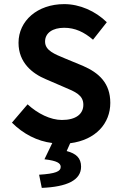

<svg xmlns="http://www.w3.org/2000/svg" viewBox="-20 -686 592 933"><path d="M38 -90C93 -35 161 0 234 9L196 88C257 95 275 107 275 125C275 147 250 158 170 163L183 227C305 222 374 190 374 124C374 82 350 60 304 48L321 10C446 -6 516 -87 516 -186C516 -282 461 -332 383 -366L296 -402C246 -423 199 -440 199 -484C199 -526 236 -551 292 -551C345 -551 389 -530 432 -493L499 -578C444 -632 368 -666 292 -666C162 -666 70 -585 70 -478C70 -381 138 -328 203 -301L291 -263C346 -240 385 -224 385 -177C385 -132 349 -103 281 -103C225 -103 163 -134 114 -179Z"/></svg>

Font: Source Sans Pro SemBd
Style: Regular
Weight: 700
Designer: Paul D. Hunt
Foundry: Adobe Systems Incorporated
Version: Version 2.020;PS 2.0;hotconv 1.0.86;makeotf.lib2.5.63406